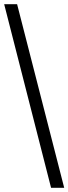

<svg xmlns="http://www.w3.org/2000/svg" viewBox="-20 -780 328 921"><path d="M225 121 0 -760H62L288 121Z"/></svg>

Font: Noto Serif Khojki SemiBold
Style: Regular
Weight: 600
Version: Version 2.003